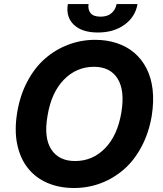

<svg xmlns="http://www.w3.org/2000/svg" viewBox="-20 -938 822 968"><path d="M745 -353.7Q730.5 -268.1 693.7 -198.9Q657 -129.6 604.9 -84.2Q552.9 -38.7 488.5 -14.4Q424 9.9 353 9.9Q278.8 9.9 219.1 -15.8Q159.4 -41.5 120.6 -90.4Q81.7 -139.2 66.8 -210.2Q51.8 -281.2 66.8 -371.8Q81 -457.4 117.7 -527Q154.5 -596.6 206.7 -642.2Q258.9 -687.9 323.7 -712.5Q388.5 -737.2 459.9 -737.2Q518.8 -737.2 569.1 -720.5Q619.3 -703.8 657 -671.9Q694.6 -639.9 718.6 -593.2Q742.5 -546.5 749.5 -486.5Q756.4 -426.5 745 -353.7ZM592 -371.8Q610.1 -482.2 572.8 -541.7Q535.5 -601.2 453.8 -601.2Q365.1 -601.2 301.7 -535.9Q238.3 -470.5 219.5 -353.7Q200.3 -243.6 238.5 -184.8Q276.6 -126.1 358.7 -126.1Q447.1 -126.1 509.9 -190.7Q572.8 -255.3 592 -371.8ZM567.8 -917.6H673.3Q662.3 -853 608 -813.6Q553.6 -774.1 473.7 -774.1Q393.1 -774.1 352.1 -813.4Q311.1 -852.6 322.1 -917.6H426.5Q422.2 -890.3 436.4 -872.2Q450.6 -854 486.9 -854Q522.4 -854 542.6 -872Q562.9 -889.9 567.8 -917.6Z"/></svg>

Font: Karasuma Gothic
Style: Bold Italic
Weight: 700
Italic angle: 9.39998°
Designer: Rasmus Andersson / Ryoko Nishizuka
Foundry: Genbu
Version: Version 1.00